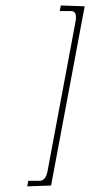

<svg xmlns="http://www.w3.org/2000/svg" viewBox="-20 -510 325 692"><path d="M82 141.6H123Q145 141.6 151.4 106.4L251.5 -428.2Q260.3 -470.2 236.3 -470.2H195.3L199.2 -490.2L285.2 -487.3L164.1 158.7L78.1 161.6Z"/></svg>

Font: ML-NILA06_NewLipi
Style: Regular
Weight: 400
Designer: CLT@C-DIT
Version: Version ML-NILA06_NewLipi 2.